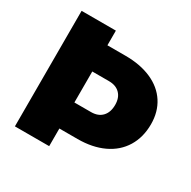

<svg xmlns="http://www.w3.org/2000/svg" viewBox="-156 -855 1006 1009"><g transform="rotate(30 347.0 -350.5)"><path d="M673 -367Q673 -288 637 -229Q601 -170 534 -138.5Q467 -107 377 -107H267V0H59V-701H267V-612H377Q467 -612 534 -582.5Q601 -553 637 -497.5Q673 -442 673 -367ZM459 -361Q459 -404 435 -428.5Q411 -453 368 -453H267V-265H368Q411 -265 435 -290.5Q459 -316 459 -361Z"/></g></svg>

Font: #9Slide03 Montserrat ExtraBold
Style: Regular
Weight: 800
Designer: Julieta Ulanovsky
Foundry: Julieta Ulanovsky
Version: Version 6.001